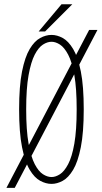

<svg xmlns="http://www.w3.org/2000/svg" viewBox="-20 -874 490 924"><path d="M449 -730 51 30H11L409 -730ZM228 11Q201 11 173.5 -3.8Q146 -18.5 123 -56.8Q100 -95 86 -165.8Q72 -236.5 72 -348Q72 -459.5 86 -529.8Q100 -600 123 -638.2Q146 -676.5 173.5 -691.2Q201 -706 228 -706Q254.5 -706 281.8 -691.2Q309 -676.5 332 -638.2Q355 -600 369 -529.8Q383 -459.5 383 -348Q383 -236.5 369 -165.8Q355 -95 332 -56.8Q309 -18.5 281.8 -3.8Q254.5 11 228 11ZM228 -22Q247.5 -22 268.5 -35.5Q289.5 -49 308 -84Q326.5 -119 337.8 -183Q349 -247 349 -348Q349 -448.5 337.8 -512.2Q326.5 -576 308 -611Q289.5 -646 268.5 -659.5Q247.5 -673 228 -673Q208 -673 186.8 -659.5Q165.5 -646 147.2 -611Q129 -576 117.5 -512.2Q106 -448.5 106 -348Q106 -247 117.5 -183Q129 -119 147.2 -84Q165.5 -49 186.8 -35.5Q208 -22 228 -22ZM166 -722.5 276 -853.5H328L197 -722.5Z"/></svg>

Font: League Mono Thin Condensed
Style: Regular
Weight: 100
Width: 1
Designer: Tyler Finck
Foundry: The League of Moveable Type / Tyler Finck
Version: Version 2.300;RELEASE